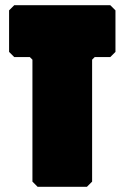

<svg xmlns="http://www.w3.org/2000/svg" viewBox="-20 -720 480 740"><path d="M125 0 105 -20V-490L95 -500H35L15 -520V-680L35 -700H405L425 -680V-520L405 -500H345L335 -490V-20L315 0Z"/></svg>

Font: GTL001
Style: Regular
Weight: 400
Designer: Eli Heuer
Foundry: GTL Type Label
Version: Version 0.100; ttfautohint (v1.8.4.7-5d5b)